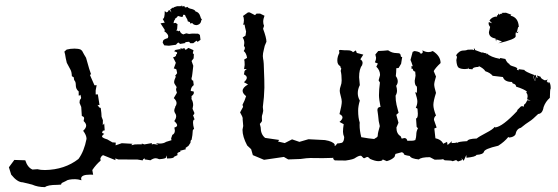

<svg xmlns="http://www.w3.org/2000/svg" viewBox="-20 -644 2262 779"><path d="M16.1 34.7 38.1 4.9 82.5 6.3Q91.8 35.6 111.8 43.9L131.8 42.5Q144 45.9 162.6 45.9Q242.7 44.4 298.3 1Q321.3 -29.8 331.1 -80.6Q331.1 -95.2 317.4 -113.3Q329.6 -124.5 329.6 -134.3Q329.6 -143.1 319.3 -152.8L321.3 -164.6Q321.3 -170.4 312 -173.3L309.6 -210L302.7 -226.6Q302.7 -237.8 305.9 -240.7Q309.1 -243.7 309.1 -248L306.2 -260.3Q305.2 -256.3 299.3 -256.3V-272.9Q287.6 -282.7 287.6 -297.4Q287.6 -311 283.4 -315.7Q279.3 -320.3 279.3 -330.1L271.5 -335Q271 -352.5 265.9 -361.3Q260.7 -370.1 251 -389.2Q246.1 -408.7 244.1 -423.3L241.2 -434.6L250.5 -442.9Q265.6 -446.8 282.2 -446.8Q298.3 -446.8 307.1 -442.9L313 -438Q320.8 -422.9 329.1 -409.7Q338.9 -376.5 341.8 -365.2L349.6 -342.3Q345.2 -342.3 345.2 -339.4L349.6 -329.1L363.3 -297.9L372.1 -298.3L368.2 -277.3V-260.7L377 -261.2L383.8 -217.8L375 -218.3L379.4 -214.4Q379.4 -208 388.7 -206.1Q392.1 -182.6 392.1 -170.4L397.5 -156.2L397 -136.2L402.8 -143.1L404.8 -115.2L397 -113.3L394 -105L403.3 -100.6Q394 -95.7 394 -88.9Q398.9 -83 415 -78.6L436 -66.4L449.7 -65.4L446.3 -6.8L448.7 5.9L397.9 -14.6L392.1 -10.3L387.2 -2L388.2 7.8Q370.1 22.9 354.5 45.9L357.9 64.9L345.7 64.5Q309.1 64.5 309.1 80.6L310.5 87.4Q295.9 83 285.2 83Q256.3 83 247.6 90.3L230.5 98.6L227.5 105L212.4 106Q173.8 106 162.6 115.2Q132.8 115.2 110.4 105L72.3 95.7Q50.3 95.7 25.4 64.5Z M443.8 -2.4 441.9 -33.2Q448.7 -41.5 448.7 -54.2L474.1 -63L518.1 -60.5L512.2 -55.2Q521 -55.2 522 -56.9Q522.9 -58.6 557.1 -58.6L554.2 -62L565.9 -58.1L596.2 -63.5L595.7 -58.1L603.5 -59.6L622.1 -56.6L612.8 -63L627.9 -61.5Q644 -61.5 653.8 -68.4L675.8 -75.2L674.3 -82.5L679.2 -96.7Q689.5 -101.6 689.5 -114.3L687.5 -126.5Q698.7 -129.4 698.7 -135.7Q698.7 -142.1 687 -152.8Q694.8 -163.1 694.8 -172.9Q694.8 -178.7 690.9 -184.1Q687 -189.5 687 -195.8Q687 -203.1 691.4 -208L689.5 -209Q696.3 -217.8 696.3 -226.1Q696.3 -235.4 685.1 -246.1Q693.4 -259.3 697.8 -267.6L694.3 -279.3Q694.3 -285.2 696.8 -290.5Q695.8 -293 693.4 -295.9Q686.5 -304.7 686.5 -311Q686.5 -318.8 693.4 -333Q693.4 -333.5 693.8 -334L689.9 -335.4L698.7 -347.2L695.8 -362.3Q691.9 -365.2 685.1 -366.2L693.4 -389.2L682.1 -411.6Q689.9 -412.6 694.3 -418L693.8 -422.9L697.8 -424.3L698.7 -431.2Q694.8 -433.6 686.5 -436L691.9 -441.4L710.4 -444.8L713.9 -443.4L711.4 -448.7L719.7 -446.3L728.5 -449.2Q729 -443.8 733.9 -441.9L744.6 -449.7L765.1 -440.4L762.2 -428.2L766.6 -423.8L765.6 -407.2L757.3 -396.5L764.2 -377L760.7 -346.7Q759.3 -332 756.8 -326.2L758.3 -319.3Q759.8 -317.9 763.7 -316.9L766.1 -298.8Q753.9 -289.6 753.9 -274.9L765.6 -272.9L766.6 -268.1Q766.6 -260.7 756.8 -253.9Q756.8 -252.9 757.3 -252.4V-244.6L756.3 -243.2Q763.7 -231.4 763.7 -217.3L761.2 -202.6L768.6 -186Q768.6 -179.7 763.2 -176.8L769.5 -159.2Q763.2 -159.2 763.2 -146Q763.2 -136.7 767.6 -120.1Q761.7 -120.1 761.7 -109.4Q761.7 -98.6 757.3 -76.7Q752.9 -76.7 752.9 -64.9L744.6 -52.2L732.4 -43.5L734.4 -38.6L710.4 -32.2L712.4 -27.8Q705.6 -27.8 699.7 -22.9L700.2 -14.6L686 -7.8Q686 -1 657.7 -1L655.3 -13.7L653.3 -5.4Q653.3 0 626 2Q617.2 -2 611.8 -2Q602.1 -2 590.3 6.3L572.3 3.4H567.4V-1.5Q559.1 1.5 559.1 6.8L538.1 3.4L460 2.9ZM665.5 -458.5 646.5 -460 640.1 -470.7 641.6 -478.5Q644 -484.9 660.6 -489.3Q662.6 -493.7 662.6 -496.6Q662.6 -506.3 645 -518.6L649.9 -520.5L631.3 -549.3L648.4 -552.2L640.1 -567.4Q648.4 -567.4 648.4 -599.1L655.3 -593.8Q662.1 -595.2 663.6 -601.6L667 -603.5L675.8 -593.3L670.4 -605.5L681.2 -613.3L682.6 -611.3Q683.6 -615.2 698.2 -618.7L717.3 -619.1V-624L720.7 -617.2L727.5 -620.1L730 -614.7L733.9 -613.8L740.7 -616.2Q742.7 -611.8 750.5 -609.4Q772 -605 772.9 -597.7Q787.6 -594.7 792.5 -578.1Q794.4 -568.8 799.3 -565.4Q795.9 -561.5 794.9 -554.2Q790.5 -543.9 777.3 -542Q764.6 -542.5 759.8 -550.8L752 -548.3L750.5 -554.2L741.7 -557.6Q741.2 -565.4 733.9 -575.7L730.5 -583.5L722.7 -584V-577.1L716.3 -575.2L703.1 -579.1Q700.2 -578.6 697.8 -573.7L689.5 -567.4L690.4 -564.9Q686 -562.5 684.1 -549.8L692.4 -551.3L700.2 -545.9L698.7 -525.9L695.3 -520Q703.1 -520 704.6 -516.6L709.5 -520Q710.9 -509.3 723.6 -504.4L735.8 -508.8L747.1 -506.3L760.3 -507.8L783.7 -507.3L791 -502.4L793.5 -482.4L781.7 -474.1L777.3 -479L764.2 -468.8H752L747.1 -474.6L729.5 -472.7L733.9 -469.7L710.9 -465.8L703.1 -471.7Q697.8 -467.3 693.8 -462.4Q672.4 -460 665.5 -458.5Z M1005.9 -14.6 999 -38.6 982.9 -53.7Q963.9 -89.4 963.9 -117.7L966.8 -132.8L964.4 -161.6Q964.8 -162.1 964.8 -163.1Q964.8 -169.9 954.1 -188L966.3 -210.4L963.9 -218.8Q973.1 -235.8 978.5 -253.9Q964.4 -265.1 964.4 -275.4Q964.4 -289.1 986.3 -301.3L969.7 -310.5Q981.4 -320.8 981.4 -328.6Q981.4 -336.4 969.7 -342.3L971.7 -352.5V-353.5Q971.7 -357.9 981.4 -363.8H970.2L972.7 -380.4Q972.7 -397 970.7 -402.3L982.4 -409.2Q979.5 -428.7 968.8 -437Q973.6 -443.4 973.6 -449.7Q973.6 -454.1 969.7 -457L971.2 -469.7Q971.2 -482.4 964.4 -491.7L976.1 -499.5L978.5 -516.1Q973.6 -534.7 972.2 -544.4L965.8 -543.9Q969.7 -550.3 969.7 -562.5Q969.7 -572.8 965.8 -579.1L986.3 -593.8H992.7L1014.6 -582.5L1021 -588.9H1035.2L1053.2 -580.1Q1047.9 -566.9 1047.9 -555.7Q1047.9 -546.9 1051.3 -539.1L1047.4 -527.3Q1061 -490.7 1061 -474.6L1054.2 -458.5L1050.3 -441.9Q1046.4 -427.2 1046.4 -416.5Q1046.4 -411.1 1047.4 -406.2Q1050.8 -393.1 1051.3 -349.1Q1052.7 -322.8 1052.7 -288.1L1052.2 -278.8Q1052.2 -255.9 1046.4 -210L1047.9 -194.3Q1045.4 -180.2 1043.5 -176.3Q1042.5 -173.8 1042.5 -167Q1042.5 -161.6 1043 -153.8Q1043 -150.9 1034.2 -141.1L1037.6 -127.4Q1037.6 -99.1 1055.7 -84.5L1112.8 -76.2L1107.9 -69.8L1135.3 -63.5L1165 -78.6L1194.8 -68.4L1231.4 -79.1L1298.3 -75.7Q1330.6 -70.3 1337.9 -58.1Q1337.9 -8.3 1330.1 -3.4L1289.6 -2.4Q1258.8 -2.9 1239.3 -2.9Q1226.1 -2.9 1199.7 1L1149.4 2.9L1131.8 -7.3L1051.3 4.4Z M1332.5 1.5 1329.1 -23.4 1332 -50.3 1341.3 -53.2 1348.6 -62Q1356.9 -62 1367.7 -64.9Q1376 -69.8 1376.5 -87.9Q1371.6 -99.1 1371.6 -109.4Q1371.6 -123 1374.5 -140.1L1357.4 -149.4Q1369.6 -159.7 1369.6 -167.5Q1369.6 -175.3 1357.4 -181.2Q1366.7 -217.3 1366.7 -231.4Q1366.7 -239.7 1362.5 -254.4Q1358.4 -269 1358.4 -275.4Q1358.4 -285.6 1362.3 -295.4Q1366.2 -305.2 1366.2 -317.4Q1366.2 -341.3 1362.3 -356.4L1364.7 -366.2Q1360.8 -369.6 1360.8 -375.5Q1348.6 -381.3 1348.6 -398.4Q1348.6 -414.1 1356.9 -429.2L1355.5 -439Q1356.4 -441.4 1362.3 -441.4Q1364.3 -441.4 1369.4 -440.7Q1374.5 -439.9 1390.6 -439.9Q1406.7 -439.9 1412.1 -432.1L1423.8 -439.5L1427.7 -429.2L1454.1 -422.4L1441.9 -403.3Q1451.2 -397.9 1451.2 -388.2L1449.2 -379.4Q1437 -364.3 1437 -330.6L1439.9 -298.8Q1431.6 -282.2 1431.6 -266.1Q1431.6 -250.5 1439.9 -235.8Q1433.1 -213.4 1433.1 -194.8Q1433.1 -166.5 1439.5 -146.5L1439 -137.2Q1439 -114.3 1445.8 -87.4Q1478.5 -81.5 1498 -80.1L1506.3 -85.4Q1512.7 -87.9 1512.7 -95.2Q1512.7 -104.5 1521 -132.3Q1515.6 -151.9 1514.2 -175.3L1511.2 -197.3Q1511.2 -210 1523.9 -210Q1517.6 -241.7 1517.6 -257.8Q1517.6 -280.8 1521.5 -309.1L1516.1 -317.9L1522 -339.4Q1522 -358.9 1506.8 -373.5L1513.2 -386.2L1501 -391.1Q1505.9 -400.9 1505.9 -409.7L1502.9 -422.9L1514.6 -437Q1539.6 -438 1554.7 -439.9Q1570.3 -428.7 1588.4 -428.7Q1600.6 -428.7 1603.3 -425.3Q1606 -421.9 1606 -417.2Q1606 -412.6 1611.8 -412.6L1607.4 -385.3L1597.2 -368.2L1587.9 -367.2Q1587.9 -352.1 1585.9 -335.4Q1593.8 -324.7 1593.8 -314Q1593.8 -304.2 1587.4 -295.9Q1590.8 -285.2 1590.8 -275.9Q1590.8 -265.6 1585 -255.9Q1585 -235.8 1588.9 -218.8Q1594.2 -198.2 1597.2 -186.5L1587.9 -178.2L1596.7 -146L1588.4 -126.5Q1588.4 -101.1 1605.5 -91.3L1609.9 -81.5L1620.6 -84Q1629.9 -84 1632.8 -72.8L1655.8 -73.2L1665 -75.7Q1668.9 -86.9 1668.9 -96.7Q1668.9 -111.8 1675.8 -123.5L1670.4 -129.4L1668 -163.6Q1675.3 -163.6 1675.3 -183.1L1673.8 -203.1L1667 -207Q1673.3 -218.8 1673.3 -232.9Q1673.3 -242.7 1664.6 -270L1671.4 -267.6Q1671.9 -272.5 1671.9 -283.7L1671.4 -292.5Q1662.6 -297.4 1662.6 -316.4L1666 -336.9L1664.6 -353.5Q1655.3 -354.5 1654.8 -365.2L1649.9 -364.3L1649.4 -376L1654.8 -375Q1649.4 -392.6 1645.5 -400.9L1654.3 -433.6L1662.1 -437Q1686.5 -433.6 1686.5 -425.8Q1695.3 -427.2 1695.3 -433.6L1693.8 -439.9Q1706.1 -432.6 1718.8 -432.6Q1727.5 -432.6 1735.8 -437Q1767.6 -417 1767.6 -388.2Q1746.6 -368.7 1739.7 -355.5L1749 -333.5Q1741.7 -310.1 1741.7 -300.8Q1741.7 -291.5 1749 -267.1Q1738.3 -233.9 1738.3 -218.3Q1738.3 -202.1 1749 -175.3Q1740.7 -168.9 1740.7 -157.7L1751.5 -126.5L1742.2 -122.6L1746.6 -83Q1768.6 -78.6 1777.8 -62.5V1.5Q1774.4 3.9 1743.7 3.9L1724.1 -6.3Q1688 -6.3 1679.7 2.9Q1647.9 0 1642.6 -11.2Q1618.7 -14.6 1618.7 -19Q1618.7 -23.4 1610.4 -26.4L1584.5 -19.5L1580.6 -7.3Q1569.3 4.4 1549.3 9.8L1532.7 2.9Q1532.2 9.8 1514.6 9.8Q1502 9.8 1481 0.5Q1475.1 -7.3 1469.2 -7.3L1458 -2Q1454.1 -2 1450.4 -7.1Q1446.8 -12.2 1442.9 -12.2Q1435.1 -12.2 1422.4 -3.9Q1415 2.9 1382.3 7.3Q1356 6.8 1338.4 6.8Z M1776.4 1 1773.4 -30.3 1776.9 -60.1 1793.9 -68.4 1795.9 -55.7 1814 -71.3 1811.5 -63.5Q1831.5 -63.5 1831.5 -66.4L1835.4 -64Q1836.9 -69.3 1875.5 -71.3Q1878.9 -81.1 1914.1 -82Q1921.9 -88.9 1952.6 -105Q1980 -119.1 1987.3 -129.4L1989.3 -127Q2018.1 -129.4 2079.1 -194.3L2078.1 -196.8L2093.8 -212.4L2102.1 -213.9L2100.6 -209.5Q2105.5 -210.4 2106.4 -219.7Q2112.8 -222.2 2119.1 -237.3L2133.3 -235.8L2118.7 -241.2L2120.6 -252Q2120.6 -264.6 2114.7 -267.6L2118.2 -272Q2108.4 -281.7 2074.2 -292.5Q2073.2 -303.2 2060.5 -305.2L2057.1 -311.5Q2026.9 -311.5 2020.5 -331.5L1979 -336.4Q1969.2 -348.6 1949.2 -355Q1942.4 -366.7 1921.4 -376.5L1922.9 -372.6Q1897.9 -372.1 1897 -362.8L1881.3 -364.3L1881.8 -370.1L1878.9 -365.2L1866.7 -363.8Q1850.6 -363.8 1841.8 -368.9Q1833 -374 1831.5 -400.4L1834 -411.6Q1834 -417.5 1830.1 -419.4Q1843.3 -439 1860.4 -439Q1868.2 -439 1874 -440.9Q1874.5 -442.9 1896.5 -442.9L1903.8 -440.4L1902.3 -447.3L1906.2 -446.3L1907.7 -440.9L1936 -430.2L1939.9 -432.1Q1939.9 -428.7 1953.6 -427.7V-422.4L1956.1 -426.8Q1970.2 -412.6 2007.8 -405.3L2009.8 -408.7L2030.3 -404.8Q2037.6 -388.2 2046.4 -384.8Q2046.9 -378.9 2063 -374.5Q2079.1 -370.1 2079.1 -364.3L2076.7 -361.8L2084 -358.4L2084.5 -363.3L2107.4 -360.4Q2108.4 -354 2148.4 -339.4L2142.6 -332L2150.9 -314.9L2155.8 -331.5L2161.6 -327.1L2158.7 -337.9L2173.3 -332.5Q2173.3 -325.2 2190.9 -317.9L2203.1 -321.3L2197.8 -315.4L2205.6 -305.7V-312Q2214.4 -308.6 2214.4 -285.2Q2211.4 -283.7 2210.9 -247.1Q2193.4 -231.9 2185.5 -209.5Q2181.2 -182.6 2163.6 -181.6Q2141.1 -159.2 2127.9 -151.1Q2114.7 -143.1 2093.3 -125.5Q2075.7 -121.6 2071.3 -98.1Q2064.5 -87.4 2045.4 -85.9L2042.5 -88.4Q2026.4 -68.4 2001.5 -52.7Q1945.3 -40 1943.4 -27.8Q1939.5 -17.1 1913.1 -15.6Q1911.1 -7.8 1872.6 -3.9L1872.1 -15.1L1861.3 8.3L1852.5 -2L1854.5 5.4L1838.4 11.2L1830.6 5.4L1815.9 10.3Q1815.9 6.8 1784.2 6.3ZM2150.9 -317.4 2144 -332 2150.9 -340.8 2155.8 -335.9ZM1990.5 -487.7Q1963.7 -492.1 1963.7 -513.6L1968.6 -534.7Q1962.4 -542.2 1962.4 -549.2L1963.3 -554.5L1976.5 -549.6L1965.9 -560.6Q1974.7 -575.1 1994.5 -577.3L1996.7 -574.7L1996.2 -583.5L2000.2 -580.8L2002 -589.2L2007.2 -584.3Q2009 -584.3 2009.4 -587.4L2014.7 -588.7L2018.7 -586.1L2015.6 -591.8L2033.2 -592.3L2054.7 -584.3L2051.2 -580.4Q2083.3 -573.8 2085 -533.8L2082.4 -534.7L2077.5 -515.8L2078.9 -513.6L2084.6 -516.2Q2079.7 -509.6 2077.5 -509.6Q2075.3 -509.6 2074.5 -515.8Q2071.8 -511 2071.8 -504.4L2072.3 -496.9Q2072.3 -484.6 2002 -468.3L2016.5 -475.8L1994 -484.1L1992.7 -475.4Z"/></svg>

Font: Truetypewriter PolyglOTT
Style: Regular
Weight: 400
Designer: Sergey Beatoff a.k.a. Sam_T
Version: Version 3.76